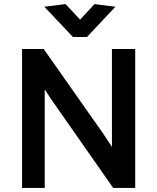

<svg xmlns="http://www.w3.org/2000/svg" viewBox="-20 -920 769 940"><path d="M199 0V-482L232 -432L534 0H642V-680H528V-201L483 -269L194 -680H88V0ZM372 -824 301 -900 197 -887 337 -739H406L545 -887L443 -900Z"/></svg>

Font: Catamaran SemiBold
Style: Regular
Weight: 600
Designer: Pria Ravichandran
Version: Version 2.000